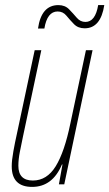

<svg xmlns="http://www.w3.org/2000/svg" viewBox="-20 -723 429 753"><path d="M106 10Q186 10 223 -78H225L211 0H232L343 -526H317L256 -239Q233 -127 198.5 -71Q164 -15 109 -15Q52 -15 52 -73Q52 -98 58 -128Q64 -158 70 -187L142 -526H116L46 -197Q39 -166 32.5 -130Q26 -94 26 -71Q26 10 106 10ZM129 -611H154Q165 -678 206 -678Q227 -678 240.5 -661.5Q254 -645 270 -628.5Q286 -612 312 -612Q375 -612 389 -703H365Q354 -637 315 -637Q295 -637 281 -653.5Q267 -670 251 -686.5Q235 -703 209 -703Q142 -703 129 -611Z"/></svg>

Font: Noto Sans Display Condensed Thin
Style: Italic
Weight: 250
Width: 3
Italic angle: -12°
Designer: Monotype Design Team
Foundry: Monotype Imaging Inc.
Version: Version 1.900